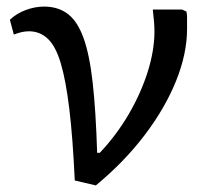

<svg xmlns="http://www.w3.org/2000/svg" viewBox="-20 -548 656 583"><path d="M271 15 207 0Q201 -130 190.5 -217Q180 -304 164.5 -356Q149 -408 125 -430.5Q101 -453 68 -453Q47 -453 22 -443L10 -488Q30 -507 58 -517.5Q86 -528 114 -528Q156 -528 185.5 -506Q215 -484 233.5 -433Q252 -382 261.5 -296.5Q271 -211 275 -84H283Q334 -138 371 -201.5Q408 -265 428.5 -330Q449 -395 449 -453Q449 -467 447.5 -484Q446 -501 444 -519H533L546 -513Q548 -505 548 -495.5Q548 -486 548 -460Q548 -385 514.5 -302Q481 -219 419 -137.5Q357 -56 271 15Z"/></svg>

Font: Literata Variable Black
Style: Regular
Weight: 900
Designer: Latin by Veronika Burian and Jose Scaglione. Greek by Irene Vlachou. Cyrillic by Vera Evstafieva.
Foundry: TypeTogether
Version: Version 3.021